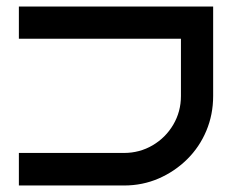

<svg xmlns="http://www.w3.org/2000/svg" viewBox="-20 -570 738 590"><path d="M635 -275Q635 -218 614 -168Q593 -118 555 -80.5Q517 -43 467.5 -21.5Q418 0 361 0H38V-100H361Q409 -100 449 -123.5Q489 -147 512.5 -187Q536 -227 536 -275V-451H38V-550H635Z"/></svg>

Font: Bruno Ace SC
Style: Regular
Weight: 400
Version: Version 1.100; ttfautohint (v1.8.4.7-5d5b);gftools[0.9.27]